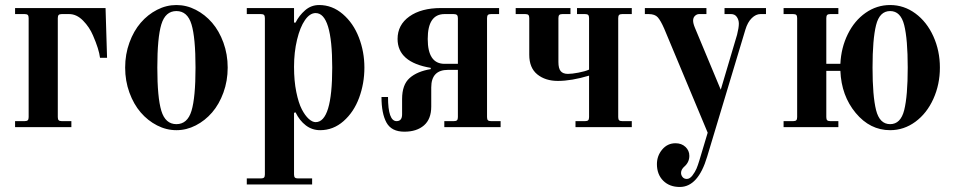

<svg xmlns="http://www.w3.org/2000/svg" viewBox="-20 -506 3808 764"><path d="M40 0H264V-24H226C220 -24 215.8 -25.2 213.5 -27.5C211.2 -29.8 210 -34 210 -40V-434C210 -440 211.2 -444.2 213.5 -446.5C215.8 -448.8 220 -450 226 -450H255C275 -450 293.5 -441.3 310.5 -424C327.5 -406.7 340.7 -387 350 -365C366 -328.3 375.3 -298.7 378 -276H406L400 -474H40V-450H78C84 -450 88.2 -448.8 90.5 -446.5C92.8 -444.2 94 -440 94 -434V-40C94 -34 92.8 -29.8 90.5 -27.5C88.2 -25.2 84 -24 78 -24H40Z M606 -237C606 -316.3 611.3 -373.7 622 -409C632.7 -444.3 652.7 -462 682 -462C711.3 -462 731.3 -444.3 742 -409C752.7 -373.7 758 -316.3 758 -237C758 -157.7 752.7 -100.3 742 -65C731.3 -29.7 711.3 -12 682 -12C652.7 -12 632.7 -29.7 622 -65C611.3 -100.3 606 -157.7 606 -237ZM478 -237C478 -201.7 483.7 -168.5 495 -137.5C506.3 -106.5 521.3 -80.2 540 -58.5C558.7 -36.8 580.3 -19.7 605 -7C629.7 5.7 655.3 12 682 12C708.7 12 734.3 5.7 759 -7C783.7 -19.7 805.3 -36.8 824 -58.5C842.7 -80.2 857.7 -106.5 869 -137.5C880.3 -168.5 886 -201.7 886 -237C886 -272.3 880.3 -305.5 869 -336.5C857.7 -367.5 842.7 -393.8 824 -415.5C805.3 -437.2 783.7 -454.3 759 -467C734.3 -479.7 708.7 -486 682 -486C655.3 -486 629.7 -479.7 605 -467C580.3 -454.3 558.7 -437.2 540 -415.5C521.3 -393.8 506.3 -367.5 495 -336.5C483.7 -305.5 478 -272.3 478 -237Z M1150 -240C1150 -278.7 1154 -314.7 1162 -348C1170 -381.3 1180.5 -407.3 1193.5 -426C1206.5 -444.7 1220.7 -454 1236 -454C1280 -454 1302 -381.7 1302 -237C1302 -92.3 1280 -20 1236 -20C1227.3 -20 1218.2 -24.3 1208.5 -33C1198.8 -41.7 1189.7 -54.3 1181 -71C1172.3 -87.7 1165 -110.7 1159 -140C1153 -169.3 1150 -202.7 1150 -240ZM962 204V228H1222V204H1166C1160 204 1155.8 202.8 1153.5 200.5C1151.2 198.2 1150 194 1150 188V-57L1156 -59C1166.7 -37 1180.3 -19.7 1197 -7C1213.7 5.7 1232.7 12 1254 12C1288.7 12 1319.7 0 1347 -24C1374.3 -48 1395 -79 1409 -117C1423 -155 1430 -195 1430 -237C1430 -279 1422.7 -319 1408 -357C1393.3 -395 1372 -426 1344 -450C1316 -474 1284.7 -486 1250 -486C1228.7 -486 1210 -479 1194 -465C1178 -451 1165.3 -434.7 1156 -416H1150V-474H962V-450H1018C1024 -450 1028.2 -448.8 1030.5 -446.5C1032.8 -444.2 1034 -440 1034 -434V188C1034 194 1032.8 198.2 1030.5 200.5C1028.2 202.8 1024 204 1018 204Z M1498 -120C1498 -76 1504.7 -42 1518 -18C1531.3 6 1555 18 1589 18C1621.7 18 1647.7 9.7 1667 -7C1686.3 -23.7 1696 -48.7 1696 -82V-158C1696 -204.7 1718.3 -228 1763 -228H1802V-40C1802 -34 1800.8 -29.8 1798.5 -27.5C1796.2 -25.2 1792 -24 1786 -24H1748V0H1972V-24H1934C1928 -24 1923.8 -25.2 1921.5 -27.5C1919.2 -29.8 1918 -34 1918 -40V-434C1918 -440 1919.2 -444.2 1921.5 -446.5C1923.8 -448.8 1928 -450 1934 -450H1966V-474H1735C1682.3 -474 1640.3 -462.8 1609 -440.5C1577.7 -418.2 1562 -388.3 1562 -351C1562 -289 1606 -250.7 1694 -236V-231C1658 -225 1630 -213.2 1610 -195.5C1590 -177.8 1580 -150 1580 -112V-51C1580 -33 1572.7 -24 1558 -24C1535.3 -24 1524 -56 1524 -120ZM1682 -351C1682 -417 1704.3 -450 1749 -450H1785C1791 -450 1795.3 -448.8 1798 -446.5C1800.7 -444.2 1802 -440 1802 -434V-252H1749C1704.3 -252 1682 -285 1682 -351Z M2032 -450H2070C2076 -450 2080.2 -448.8 2082.5 -446.5C2084.8 -444.2 2086 -440 2086 -434V-288C2086 -253.3 2096.7 -227.3 2118 -210C2139.3 -192.7 2166.7 -184 2200 -184C2236 -184 2277.3 -191 2324 -205V-40C2324 -34 2322.8 -29.8 2320.5 -27.5C2318.2 -25.2 2314 -24 2308 -24H2270V0H2494V-24H2456C2450 -24 2445.8 -25.2 2443.5 -27.5C2441.2 -29.8 2440 -34 2440 -40V-434C2440 -440 2441.2 -444.2 2443.5 -446.5C2445.8 -448.8 2450 -450 2456 -450H2494V-474H2276V-450H2308C2314 -450 2318.2 -448.8 2320.5 -446.5C2322.8 -444.2 2324 -440 2324 -434V-229C2313.3 -224.3 2299.3 -220.3 2282 -217C2264.7 -213.7 2250.7 -212 2240 -212C2226.7 -212 2217 -215.7 2211 -223C2205 -230.3 2202 -242.3 2202 -259V-434C2202 -440 2203.2 -444.2 2205.5 -446.5C2207.8 -448.8 2212 -450 2218 -450H2250V-474H2032Z M2546 -450H2561C2577.7 -450 2589.8 -445.7 2597.5 -437C2605.2 -428.3 2613.7 -413.3 2623 -392L2796 22L2763 132C2759 145.3 2755.2 156.3 2751.5 165C2747.8 173.7 2742.5 182.7 2735.5 192C2728.5 201.3 2721 206 2713 206C2705.7 206 2700 203.5 2696 198.5C2692 193.5 2690 188 2690 182C2690 172.7 2694.7 164 2704 156C2716.7 144.7 2723 130.7 2723 114C2723 100 2717.8 88.2 2707.5 78.5C2697.2 68.8 2684 64 2668 64C2646.7 64 2629 72.3 2615 89C2601 105.7 2594 125 2594 147C2594 174.3 2602.3 196.3 2619 213C2635.7 229.7 2657.7 238 2685 238C2733.7 238 2770 197.7 2794 117L2946 -388C2952 -408 2960.5 -423.3 2971.5 -434C2982.5 -444.7 2994 -450 3006 -450H3028V-474H2863V-450H2889C2899 -450 2906.7 -446.2 2912 -438.5C2917.3 -430.8 2920 -422 2920 -412C2920 -401.3 2917.7 -386.7 2913 -368L2848 -149L2745 -396C2740.3 -407.3 2738 -416.7 2738 -424C2738 -432 2740.5 -438.3 2745.5 -443C2750.5 -447.7 2756 -450 2762 -450H2791V-474H2546Z M3452 -237C3452 -312.3 3456.7 -368.7 3466 -406C3475.3 -443.3 3494 -462 3522 -462C3550 -462 3568.7 -443.3 3578 -406C3587.3 -368.7 3592 -312.3 3592 -237C3592 -161.7 3587.3 -105.3 3578 -68C3568.7 -30.7 3550 -12 3522 -12C3494 -12 3475.3 -30.7 3466 -68C3456.7 -105.3 3452 -161.7 3452 -237ZM3098 0H3316V-24H3284C3278 -24 3273.8 -25.2 3271.5 -27.5C3269.2 -29.8 3268 -34 3268 -40V-224H3324C3326.7 -158 3347 -102.2 3385 -56.5C3423 -10.8 3468.7 12 3522 12C3558.7 12 3592.2 0.8 3622.5 -21.5C3652.8 -43.8 3676.7 -74.2 3694 -112.5C3711.3 -150.8 3720 -192.3 3720 -237C3720 -281.7 3711.3 -323.2 3694 -361.5C3676.7 -399.8 3652.8 -430.2 3622.5 -452.5C3592.2 -474.8 3558.7 -486 3522 -486C3486.7 -486 3454.2 -475.7 3424.5 -455C3394.8 -434.3 3371.2 -406 3353.5 -370C3335.8 -334 3326 -294.7 3324 -252H3268V-434C3268 -440 3269.2 -444.2 3271.5 -446.5C3273.8 -448.8 3278 -450 3284 -450H3316V-474H3098V-450H3136C3142 -450 3146.2 -448.8 3148.5 -446.5C3150.8 -444.2 3152 -440 3152 -434V-40C3152 -34 3150.8 -29.8 3148.5 -27.5C3146.2 -25.2 3142 -24 3136 -24H3098Z"/></svg>

Font: Km Standard TT
Style: Bold
Weight: 700
Designer: Alexey Kryukov <alexios@thessalonica.org.ru>
Version: Version 2.0.2